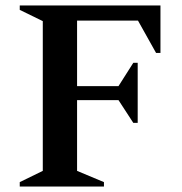

<svg xmlns="http://www.w3.org/2000/svg" viewBox="-20 -680 664 700"><path d="M52 0V-16L136 -57V-603L52 -644V-660H565V-487H549L483 -605H261V-366H412L466 -451H482V-232H466L412 -315H261V-57L359 -16V0Z"/></svg>

Font: Spectral SemiBold
Style: Regular
Weight: 600
Designer: Jean-Baptiste Levee
Foundry: Production Type
Version: Version 2.001